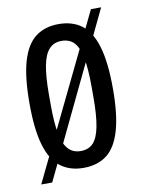

<svg xmlns="http://www.w3.org/2000/svg" viewBox="-74 -625 538 724"><g transform="rotate(-10 195.0 -263.5)"><path d="M194.1 12Q141.7 12 106 -15Q70.3 -42.1 52.4 -102.6Q34.6 -163.2 34.6 -263Q34.6 -363.4 52.4 -423.9Q70.3 -484.4 106 -511.5Q141.7 -538.5 194.1 -538.5Q247.5 -538.5 283 -511.5Q318.5 -484.4 336.3 -423.9Q354.2 -363.4 354.2 -263Q354.2 -163.2 336.3 -102.6Q318.5 -42.1 283 -15Q247.5 12 194.1 12ZM194.1 -52.4Q224.6 -52.4 242.3 -71.3Q260 -90.2 268.1 -132.3Q276.2 -174.4 276.2 -243.4V-282.6Q276.2 -352.6 268.1 -394.5Q260 -436.3 242.3 -455.2Q224.6 -474.1 194.1 -474.1Q165.6 -474.1 147.4 -455.2Q129.2 -436.3 120.9 -394.5Q112.6 -352.6 112.6 -282.6V-243.4Q112.6 -174.4 120.9 -132.3Q129.2 -90.2 147.4 -71.3Q165.6 -52.4 194.1 -52.4ZM25.2 45.8 324.6 -572.8H363.6L67.2 45.8Z"/></g></svg>

Font: Archivo SemiBold ExtraCondensed
Style: Regular
Weight: 600
Width: 2
Version: Version 2.001